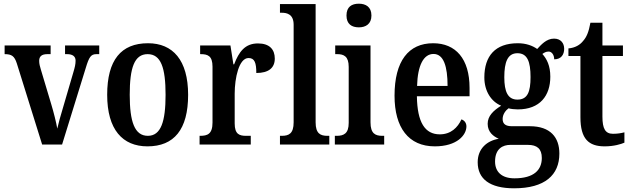

<svg xmlns="http://www.w3.org/2000/svg" viewBox="-20 -782 3417 1039"><path d="M71 -439 208 0H316L444 -414C462 -474 472 -489 502 -489H517V-536H332V-489H343C374 -489 389 -476 389 -454C389 -434 385 -418 377 -391L322 -203C308 -158 296 -113 290 -86C284 -120 271 -173 257 -219L201 -406C196 -422 192 -437 192 -453C192 -476 205 -489 236 -489H254V-536H5V-489C43 -489 58 -479 71 -439Z M778 10C922 10 998 -81 998 -269C998 -457 915 -548 781 -548C635 -548 560 -457 560 -269C560 -81 643 10 778 10ZM780 -47C708 -47 682 -124 682 -269C682 -415 707 -489 779 -489C851 -489 876 -415 876 -269C876 -124 851 -47 780 -47Z M1060 0H1337V-47H1312C1276 -47 1250 -55 1250 -114V-275C1250 -360 1273 -468 1325 -468C1358 -468 1367 -442 1367 -387C1433 -387 1467 -414 1467 -465C1467 -514 1439 -547 1376 -547C1306 -547 1273 -502 1247 -434H1243L1227 -536H1063V-489H1066C1104 -489 1130 -480 1130 -421V-119C1130 -56 1102 -47 1063 -47H1060Z M1495 0H1762V-47H1752C1714 -47 1688 -59 1688 -120V-760H1495V-713H1505C1533 -713 1569 -705 1569 -648V-120C1569 -59 1543 -47 1505 -47H1495Z M1922 -634C1959 -634 1990 -652 1990 -698C1990 -745 1959 -762 1922 -762C1883 -762 1855 -745 1855 -698C1855 -652 1883 -634 1922 -634ZM1792 0H2059V-47H2049C2011 -47 1985 -59 1985 -120V-536H1794V-489H1805C1841 -489 1867 -477 1867 -420V-117C1867 -59 1840 -47 1802 -47H1792Z M2333 10C2453 10 2504 -51 2504 -98C2504 -118 2492 -131 2477 -136C2457 -92 2420 -55 2360 -55C2280 -55 2238 -119 2236 -261H2521V-306C2521 -464 2446 -548 2324 -548C2191 -548 2115 -452 2115 -264C2115 -91 2191 10 2333 10ZM2402 -317H2237C2240 -428 2272 -490 2326 -490C2381 -490 2402 -422 2402 -317Z M2762 237C2929 237 3007 165 3007 49C3007 -38 2959 -99 2847 -99H2750C2718 -99 2700 -110 2700 -138C2700 -164 2717 -185 2732 -196C2743 -192 2769 -190 2782 -190C2902 -190 2958 -264 2958 -367C2958 -427 2939 -463 2915 -490C2925 -497 2934 -503 2949 -503C2965 -503 2979 -486 2979 -461C3018 -461 3033 -488 3033 -518C3033 -548 3015 -573 2978 -573C2936 -573 2908 -539 2887 -517C2861 -535 2827 -548 2782 -548C2660 -548 2601 -479 2601 -363C2601 -289 2638 -232 2692 -210C2649 -183 2619 -154 2619 -112C2619 -67 2650 -44 2679 -31C2616 -21 2565 22 2565 96C2565 186 2630 237 2762 237ZM2780 -243C2728 -243 2709 -286 2709 -364C2709 -446 2727 -494 2780 -494C2834 -494 2851 -448 2851 -365C2851 -285 2835 -243 2780 -243ZM2764 183C2694 183 2659 147 2659 92C2659 21 2703 2 2741 2H2837C2886 2 2912 23 2912 73C2912 137 2870 183 2764 183Z M3252 10C3302 10 3341 -2 3359 -10V-66C3340 -61 3321 -58 3297 -58C3256 -58 3240 -85 3240 -151V-479H3351V-536H3240V-659H3175C3166 -609 3154 -581 3136 -561C3119 -539 3092 -523 3056 -520V-479H3121V-147C3121 -30 3166 10 3252 10Z"/></svg>

Font: Noto Serif Myanmar Condensed SemiBold
Style: Regular
Weight: 600
Width: 3
Designer: Ben Mitchell and the Monotype Design Team
Foundry: Monotype Imaging Inc.
Version: Version 2.106